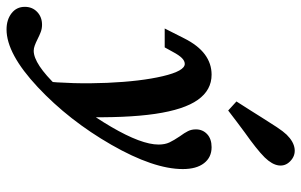

<svg xmlns="http://www.w3.org/2000/svg" viewBox="-236 -534 912 581"><g transform="rotate(90 219.5 -243.0)"><path d="M-50.8 137.4Q-50.8 114.7 -35.4 100Q-20 85.3 3.4 85.3Q14.9 85.3 25.1 89.1Q35.3 92.9 48.3 99.5Q57 103.9 65.8 107.2Q74.6 110.5 82.1 110.5Q121.8 110.5 190.5 38.8Q259.1 -32.9 312.5 -124.3Q365.9 -215.7 365.9 -267.2Q365.9 -286.7 359.5 -300.2Q353.1 -313.7 341 -331.6Q330.5 -345.8 325.3 -356.4Q320 -366.9 320 -380.2Q320 -400.8 334.4 -414.3Q348.8 -427.8 373.9 -427.8Q404.7 -427.8 422.4 -404.8Q440.1 -381.9 440.1 -340.6Q440.1 -252.7 366.6 -124.5Q293.1 3.6 192.2 98.2Q91.3 192.7 17.7 192.7Q-11.8 192.7 -31.3 177.6Q-50.8 162.5 -50.8 137.4ZM121.9 -346.6Q113 -346.6 104.3 -338.1Q95.6 -329.6 85.3 -310.2L71.9 -285.9H14.7L44.5 -344.8Q65.5 -386.7 93.1 -407.3Q120.8 -427.8 154.4 -427.8Q201.1 -427.8 230.6 -386.2Q260.2 -344.6 273.1 -256.9Q286 -169.2 282.7 -30.8Q262.6 -2.3 235.3 28Q207.9 58.3 173.7 88.7Q183.6 -9.4 179.2 -111.6Q174.7 -213.8 159 -280.2Q143.3 -346.6 121.9 -346.6ZM284.5 -580.3Q299.7 -604.8 313 -624.8Q326.3 -644.8 336 -654.9Q357.1 -676.3 378.6 -679Q400.2 -681.7 416.7 -665.4Q431.6 -650.8 429.1 -630.9Q426.6 -610.9 405 -588.6Q392.5 -576 373.1 -560.7Q353.7 -545.3 330.8 -529.2Q312.7 -515.9 297.9 -504.7Q283.2 -493.5 262.9 -478L235.5 -503Q249.2 -524.4 261.4 -543.6Q273.6 -562.8 284.5 -580.3Z"/></g></svg>

Font: Playfair Micro SmCond SmLight
Style: Italic
Weight: 360
Width: 4
Italic angle: -15.6°
Designer: Claus Eggers Sørensen
Foundry: Claus Eggers Sørensen
Version: Version 2.203;Glyphs 3.3 (3326)